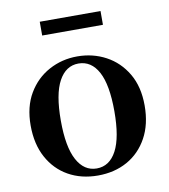

<svg xmlns="http://www.w3.org/2000/svg" viewBox="-84 -814 792 902"><g transform="rotate(-10 311.5 -363.5)"><path d="M311 16.2Q231.7 16.2 170.5 -18.3Q109.3 -52.8 74.5 -117Q39.6 -181.2 39.6 -269.8Q39.6 -359.1 76.8 -422Q114 -484.9 175.9 -518.4Q237.8 -551.9 311 -551.9Q385.1 -551.9 447.1 -518.8Q509 -485.6 546.2 -422.7Q583.4 -359.8 583.4 -269.8Q583.4 -180.5 548 -116.3Q512.6 -52 451.4 -17.9Q390.2 16.2 311 16.2ZM311 -17.5Q372 -17.5 405.4 -80.1Q438.7 -142.6 438.7 -268.1Q438.7 -394.2 405.4 -456.1Q372 -518 311 -518Q250.7 -518 217 -456.1Q183.2 -394.2 183.2 -268.1Q183.2 -142.6 217 -80.1Q250.7 -17.5 311 -17.5ZM166.4 -677.1V-742.8H456.3V-677.1Z"/></g></svg>

Font: Noto Serif JP
Style: Regular
Weight: 200
Designer: Ryoko NISHIZUKA 西塚涼子 (kana & ideographs); Frank Grießhammer (Latin, Greek & Cyrillic); Wenlong ZHANG 张文龙 (bopomofo); San
Foundry: Adobe
Version: Version 2.001;hotconv 1.1.0;makeotfexe 2.6.0